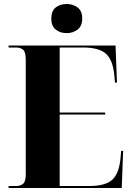

<svg xmlns="http://www.w3.org/2000/svg" viewBox="-20 -942 663 962"><path d="M23 0V-10H61Q83 -10 96 -21.5Q109 -33 109 -67V-642Q109 -683 95 -693.5Q81 -704 60 -704H23V-714H559L566 -528H556L553 -563Q546 -641 511 -672.5Q476 -704 396 -704H279V-378H507V-368H279V-10H428Q508 -10 542.5 -41.5Q577 -73 584 -151L587 -186H597L590 0ZM314 -776Q281 -776 259 -794Q237 -812 237 -849Q237 -887 259 -904.5Q281 -922 314 -922Q346 -922 369 -904.5Q392 -887 392 -849Q392 -812 369 -794Q346 -776 314 -776Z"/></svg>

Font: Noto Serif Display SemiCondensed ExtraBold
Style: Regular
Weight: 800
Width: 4
Designer: Monotype Design Team
Foundry: Monotype Imaging Inc.
Version: Version 2.009